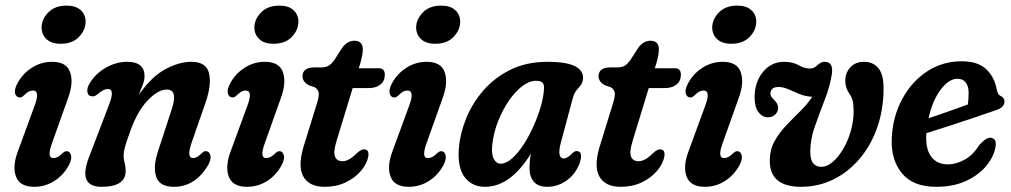

<svg xmlns="http://www.w3.org/2000/svg" viewBox="-20 -674 3696 702"><path d="M202 -514Q168.5 -514 150.5 -530.5Q132.5 -547 132 -573Q132 -603 156.2 -628.2Q180.5 -653.5 223.5 -653.5Q257 -653.5 275 -637Q293 -620.5 293 -595Q293 -564.5 269 -539.2Q245 -514 202 -514ZM170.5 -151.5Q150 -96 175 -96Q182.5 -96 190.8 -100Q199 -104 209.5 -114.5Q218 -122.5 226 -121Q236 -120 239.8 -106.2Q243.5 -92.5 231.5 -69.5Q211.5 -33 178.2 -12Q145 9 105 9Q52.5 9 38.5 -28.2Q24.5 -65.5 45.5 -121L106.5 -287.5Q127.5 -343 100 -343Q92 -343 84.2 -338.8Q76.5 -334.5 65.5 -323.5Q57 -316 49.5 -318Q39 -319 35.2 -332.5Q31.5 -346 43.5 -369Q62.5 -404.5 96.2 -426.2Q130 -448 170.5 -448Q223 -448 236.2 -410.5Q249.5 -373 230 -318.5Z M316 -322Q302 -322.5 299.5 -337.8Q297 -353 309 -371.5Q331 -406.5 368.2 -427.2Q405.5 -448 445 -448Q508.5 -448 508.5 -395.5Q508.5 -382 502.5 -365.5Q496.5 -349 487.5 -327Q533.5 -393.5 584.2 -420.8Q635 -448 679.5 -448Q735 -448 744.5 -405Q754 -362 730.5 -296L681 -153.5Q661 -96 686 -96Q693 -96 700.5 -100Q708 -104 719.5 -115.5Q727.5 -123 735 -121Q745 -120 749 -106.8Q753 -93.5 741.5 -71Q719.5 -33 687.8 -12Q656 9 616 9Q563.5 9 551.2 -27.2Q539 -63.5 557 -118.5L608 -275Q631.5 -346.5 589.5 -346.5Q557 -346.5 519 -305.8Q481 -265 455.5 -192.5Q441.5 -153.5 436.8 -136Q432 -118.5 432 -105.5Q432 -90.5 435.8 -77.8Q439.5 -65 439.5 -48.5Q439.5 9 351 9Q261 9 308 -106L376.5 -285.5Q390 -320 389 -334.2Q388 -348.5 374 -348.5Q358 -348.5 335.5 -328.5Q325.5 -320 316 -322Z M980 -514Q946.5 -514 928.5 -530.5Q910.5 -547 910 -573Q910 -603 934.2 -628.2Q958.5 -653.5 1001.5 -653.5Q1035 -653.5 1053 -637Q1071 -620.5 1071 -595Q1071 -564.5 1047 -539.2Q1023 -514 980 -514ZM948.5 -151.5Q928 -96 953 -96Q960.5 -96 968.8 -100Q977 -104 987.5 -114.5Q996 -122.5 1004 -121Q1014 -120 1017.8 -106.2Q1021.5 -92.5 1009.5 -69.5Q989.5 -33 956.2 -12Q923 9 883 9Q830.5 9 816.5 -28.2Q802.5 -65.5 823.5 -121L884.5 -287.5Q905.5 -343 878 -343Q870 -343 862.2 -338.8Q854.5 -334.5 843.5 -323.5Q835 -316 827.5 -318Q817 -319 813.2 -332.5Q809.5 -346 821.5 -369Q840.5 -404.5 874.2 -426.2Q908 -448 948.5 -448Q1001 -448 1014.2 -410.5Q1027.5 -373 1008 -318.5Z M1130.5 -355 1107.5 -363Q1086 -376.5 1086 -394.5Q1086 -427.5 1129 -427.5H1153Q1170 -427.5 1180 -432.8Q1190 -438 1202 -454L1232 -500.5Q1250.5 -525 1275.5 -525Q1306.5 -525 1306.5 -493.5Q1306.5 -484.5 1304.2 -471.5Q1302 -458.5 1296.5 -439.5L1291.5 -424.5H1364.5Q1387 -424.5 1387 -401Q1387 -378 1371 -365Q1355 -352 1328.5 -352H1269.5L1211 -160.5Q1198 -118.5 1204.8 -101.5Q1211.5 -84.5 1232.5 -84.5Q1256 -84.5 1285.5 -114.5Q1302 -129.5 1312.5 -128Q1330.5 -126.5 1326.5 -101.5Q1321.5 -75 1300 -49.5Q1278.5 -24 1244.5 -7.5Q1210.5 9 1167 9Q1108.5 9 1087.8 -31Q1067 -71 1094.5 -152.5L1136 -287Q1146.5 -318.5 1145.5 -332.5Q1144.5 -346.5 1130.5 -355Z M1571.5 -514Q1538 -514 1520 -530.5Q1502 -547 1501.5 -573Q1501.5 -603 1525.8 -628.2Q1550 -653.5 1593 -653.5Q1626.5 -653.5 1644.5 -637Q1662.5 -620.5 1662.5 -595Q1662.5 -564.5 1638.5 -539.2Q1614.5 -514 1571.5 -514ZM1540 -151.5Q1519.5 -96 1544.5 -96Q1552 -96 1560.2 -100Q1568.5 -104 1579 -114.5Q1587.5 -122.5 1595.5 -121Q1605.5 -120 1609.2 -106.2Q1613 -92.5 1601 -69.5Q1581 -33 1547.8 -12Q1514.5 9 1474.5 9Q1422 9 1408 -28.2Q1394 -65.5 1415 -121L1476 -287.5Q1497 -343 1469.5 -343Q1461.5 -343 1453.8 -338.8Q1446 -334.5 1435 -323.5Q1426.5 -316 1419 -318Q1408.5 -319 1404.8 -332.5Q1401 -346 1413 -369Q1432 -404.5 1465.8 -426.2Q1499.5 -448 1540 -448Q1592.5 -448 1605.8 -410.5Q1619 -373 1599.5 -318.5Z M2031 -154Q2022.5 -122 2026 -108.2Q2029.5 -94.5 2041 -94.5Q2055 -94.5 2074 -115Q2083 -123 2090.5 -121.5Q2114 -119 2098.5 -75Q2082.5 -35 2050.2 -13Q2018 9 1981.5 9Q1948 9 1932 -9.2Q1916 -27.5 1916 -59Q1916 -70.5 1917 -83.2Q1918 -96 1921 -112Q1846 9 1753.5 9Q1705 9 1678.2 -27.2Q1651.5 -63.5 1658 -135Q1662.5 -187.5 1685 -242.5Q1707.5 -297.5 1748 -344Q1788.5 -390.5 1846.8 -419.2Q1905 -448 1981.5 -448Q2053 -448 2083.8 -431.2Q2114.5 -414.5 2111.5 -385.5Q2110 -370.5 2103 -362Q2096 -353.5 2087.8 -343.8Q2079.5 -334 2074.5 -316ZM1780.5 -150Q1775.5 -113.5 1784.8 -94.5Q1794 -75.5 1810.5 -75.5Q1830.5 -75.5 1852.2 -94.8Q1874 -114 1894.2 -145.2Q1914.5 -176.5 1931 -213.5Q1947.5 -250.5 1957.8 -286.5Q1968 -322.5 1969 -351Q1970 -364.5 1963.8 -371.5Q1957.5 -378.5 1939.5 -378.5Q1914.5 -378.5 1888.8 -358.5Q1863 -338.5 1840.2 -305.2Q1817.5 -272 1801.5 -231.5Q1785.5 -191 1780.5 -150Z M2213 -355 2190 -363Q2168.5 -376.5 2168.5 -394.5Q2168.5 -427.5 2211.5 -427.5H2235.5Q2252.5 -427.5 2262.5 -432.8Q2272.5 -438 2284.5 -454L2314.5 -500.5Q2333 -525 2358 -525Q2389 -525 2389 -493.5Q2389 -484.5 2386.8 -471.5Q2384.5 -458.5 2379 -439.5L2374 -424.5H2447Q2469.5 -424.5 2469.5 -401Q2469.5 -378 2453.5 -365Q2437.5 -352 2411 -352H2352L2293.5 -160.5Q2280.5 -118.5 2287.2 -101.5Q2294 -84.5 2315 -84.5Q2338.5 -84.5 2368 -114.5Q2384.5 -129.5 2395 -128Q2413 -126.5 2409 -101.5Q2404 -75 2382.5 -49.5Q2361 -24 2327 -7.5Q2293 9 2249.5 9Q2191 9 2170.2 -31Q2149.5 -71 2177 -152.5L2218.5 -287Q2229 -318.5 2228 -332.5Q2227 -346.5 2213 -355Z M2654 -514Q2620.5 -514 2602.5 -530.5Q2584.5 -547 2584 -573Q2584 -603 2608.2 -628.2Q2632.5 -653.5 2675.5 -653.5Q2709 -653.5 2727 -637Q2745 -620.5 2745 -595Q2745 -564.5 2721 -539.2Q2697 -514 2654 -514ZM2622.5 -151.5Q2602 -96 2627 -96Q2634.5 -96 2642.8 -100Q2651 -104 2661.5 -114.5Q2670 -122.5 2678 -121Q2688 -120 2691.8 -106.2Q2695.5 -92.5 2683.5 -69.5Q2663.5 -33 2630.2 -12Q2597 9 2557 9Q2504.5 9 2490.5 -28.2Q2476.5 -65.5 2497.5 -121L2558.5 -287.5Q2579.5 -343 2552 -343Q2544 -343 2536.2 -338.8Q2528.5 -334.5 2517.5 -323.5Q2509 -316 2501.5 -318Q2491 -319 2487.2 -332.5Q2483.5 -346 2495.5 -369Q2514.5 -404.5 2548.2 -426.2Q2582 -448 2622.5 -448Q2675 -448 2688.2 -410.5Q2701.5 -373 2682 -318.5Z M3210.5 -352Q3210.5 -274 3187.5 -208.2Q3164.5 -142.5 3123.2 -93.8Q3082 -45 3027.2 -18Q2972.5 9 2909 9Q2793 9 2794.5 -88.5Q2795 -127 2811.8 -157.5Q2828.5 -188 2853.5 -214.2Q2878.5 -240.5 2904.5 -266Q2930.5 -291.5 2950 -320Q2924 -321.5 2902.5 -330.5Q2881 -339.5 2862.2 -347.8Q2843.5 -356 2826 -356Q2797 -356 2797 -330.5Q2797 -322 2809.5 -309.5Q2816.5 -302.5 2820.5 -296.2Q2824.5 -290 2825 -280.5Q2825 -265 2814.2 -255Q2803.5 -245 2788 -245Q2767.5 -245 2753.2 -263.8Q2739 -282.5 2739 -318.5Q2739 -373.5 2769.5 -410.8Q2800 -448 2847 -448Q2878.5 -448 2899.8 -435.8Q2921 -423.5 2940.5 -423.5Q2953.5 -423.5 2961 -429.5Q2968.5 -435.5 2976.2 -441.8Q2984 -448 2996.5 -448Q3026 -448 3022 -406Q3014.5 -358 2995.2 -308.5Q2976 -259 2959.2 -211.2Q2942.5 -163.5 2942.5 -120Q2942.5 -90 2953.2 -77Q2964 -64 2983 -64Q3003 -64 3023.8 -81.2Q3044.5 -98.5 3062 -127.8Q3079.5 -157 3090.2 -193.2Q3101 -229.5 3101 -267Q3101 -291.5 3097.8 -305Q3094.5 -318.5 3087 -329Q3070.5 -352.5 3070.5 -378Q3070.5 -407.5 3089 -427.8Q3107.5 -448 3139.5 -448Q3172 -448 3191.2 -425.2Q3210.5 -402.5 3210.5 -352Z M3620 -138Q3615 -103.5 3587.8 -69.5Q3560.5 -35.5 3513.8 -13.2Q3467 9 3403 9Q3318 9 3277.2 -41Q3236.5 -91 3240.5 -170.5Q3244.5 -248.5 3278.8 -312Q3313 -375.5 3369.5 -412.8Q3426 -450 3496.5 -450Q3555 -450 3585.8 -421Q3616.5 -392 3624.5 -346Q3627.5 -334.5 3630.2 -330.2Q3633 -326 3638.5 -323Q3651 -318 3652.5 -305Q3653.5 -294 3645.8 -285Q3638 -276 3616.5 -269.5Q3584 -258 3539.2 -243Q3494.5 -228 3448.8 -213.2Q3403 -198.5 3367 -187V-186.5Q3363 -131.5 3384 -102.2Q3405 -73 3446 -73Q3475 -73 3506.2 -89.8Q3537.5 -106.5 3561 -144.5Q3588.5 -174.5 3605.5 -170Q3624.5 -165.5 3620 -138ZM3480.5 -386Q3448.5 -386 3418.5 -345.2Q3388.5 -304.5 3375 -241.5Q3409 -253 3448.5 -266.8Q3488 -280.5 3518.5 -292Q3521.5 -309.5 3521.5 -335Q3521.5 -358.5 3511.2 -372.2Q3501 -386 3480.5 -386Z"/></svg>

Font: Fraunces 144pt S100 SemiBold
Style: Italic
Weight: 600
Italic angle: -16°
Version: Version 1.000; ttfautohint (v1.8.3)